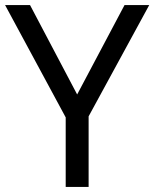

<svg xmlns="http://www.w3.org/2000/svg" viewBox="-20 -734 606 754"><path d="M283 -363 469 -714H566L328 -277V0H238V-273L0 -714H98Z"/></svg>

Font: Noto Sans Old Permic
Style: Regular
Weight: 400
Designer: Monotype Design Team
Foundry: Monotype Imaging Inc.
Version: Version 2.001; ttfautohint (v1.8.4.7-5d5b)